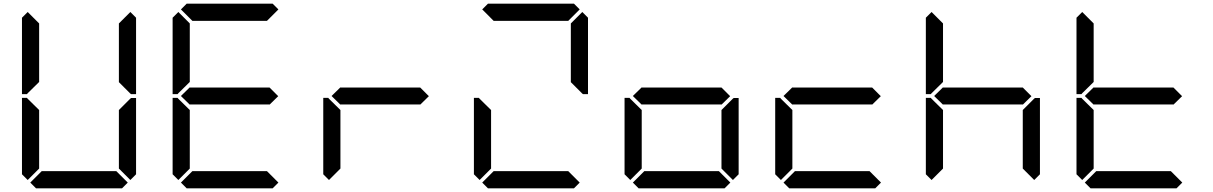

<svg xmlns="http://www.w3.org/2000/svg" viewBox="-20 -1020 6568 1040"><path d="M130 -45 99 -76V-490H126L130 -485L192 -424V-107ZM130 -515 126 -510H99V-924L130 -955L192 -893V-576ZM685 -485 690 -489H717V-76L686 -45L624 -107V-424ZM686 -955 717 -924V-510H690L685 -514L624 -575V-893ZM672 -31 641 0H175L144 -31L206 -93H610Z M946 -45 915 -76V-490H942L946 -485L1008 -424V-107ZM946 -515 942 -510H915V-924L946 -955L1008 -893V-576ZM960 -969 991 -1000H1457L1488 -969L1426 -907H1022ZM1487 -499 1440 -453V-454H1008V-453L960 -500L1008 -547V-546H1440ZM1488 -31 1457 0H991L960 -31L1022 -93H1426Z M1762 -45 1731 -76V-490H1758L1762 -485L1824 -424V-107ZM2303 -499 2256 -453V-454H1824V-453L1776 -500L1824 -547V-546H2256Z M2578 -45 2547 -76V-490H2574L2578 -485L2640 -424V-107ZM2592 -969 2623 -1000H3089L3120 -969L3058 -907H2654ZM3134 -955 3165 -924V-510H3138L3133 -514L3072 -575V-893ZM3120 -31 3089 0H2623L2592 -31L2654 -93H3058Z M3394 -45 3363 -76V-490H3390L3394 -485L3456 -424V-107ZM3935 -499 3888 -453V-454H3456V-453L3408 -500L3456 -547V-546H3888ZM3949 -485 3954 -489H3981V-76L3950 -45L3888 -107V-424ZM3936 -31 3905 0H3439L3408 -31L3470 -93H3874Z M4210 -45 4179 -76V-490H4206L4210 -485L4272 -424V-107ZM4751 -499 4704 -453V-454H4272V-453L4224 -500L4272 -547V-546H4704ZM4752 -31 4721 0H4255L4224 -31L4286 -93H4690Z M5026 -45 4995 -76V-490H5022L5026 -485L5088 -424V-107ZM5026 -515 5022 -510H4995V-924L5026 -955L5088 -893V-576ZM5567 -499 5520 -453V-454H5088V-453L5040 -500L5088 -547V-546H5520ZM5581 -485 5586 -489H5613V-76L5582 -45L5520 -107V-424Z M5842 -45 5811 -76V-490H5838L5842 -485L5904 -424V-107ZM5842 -515 5838 -510H5811V-924L5842 -955L5904 -893V-576ZM6383 -499 6336 -453V-454H5904V-453L5856 -500L5904 -547V-546H6336ZM6384 -31 6353 0H5887L5856 -31L5918 -93H6322Z"/></svg>

Font: DSEG7 Classic
Style: Regular
Weight: 400
Designer: Keshikan(Twitter:@keshinomi_88pro)
Version: Version 0.46